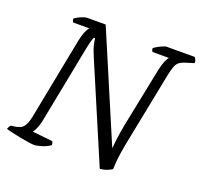

<svg xmlns="http://www.w3.org/2000/svg" viewBox="-130 -843 1032 982"><g transform="rotate(20 385.5 -352.0)"><path d="M149 0Q141 0 120 -3Q99 -6 73.5 -11Q48 -16 26 -21Q4 -26 -8 -30Q-6 -35 -2.5 -42Q1 -49 5 -52L33 -56Q48 -59 59.5 -65.5Q71 -72 80.5 -90.5Q90 -109 97 -149L181 -580Q188 -613 197 -632.5Q206 -652 213 -657H124Q123 -660 120.5 -665Q118 -670 118 -676Q125 -682 137.5 -688.5Q150 -695 163 -699.5Q176 -704 182 -704H284L532 -121Q534 -141 536 -160Q538 -179 541.5 -201Q545 -223 550 -251L616 -577Q623 -609 631.5 -629Q640 -649 647 -654H557Q555 -656 553 -661Q551 -666 551 -673Q557 -678 570 -685.5Q583 -693 596.5 -698.5Q610 -704 614 -704H769Q772 -700 776 -692Q780 -684 779 -674L733 -660Q714 -654 702.5 -645.5Q691 -637 684 -619.5Q677 -602 670 -568L590 -165Q580 -114 576.5 -79Q573 -44 573 -22Q563 -16 551.5 -11Q540 -6 529 -3.5Q518 -1 508 0L284 -526Q268 -563 263 -585.5Q258 -608 257 -620H250Q248 -615 245.5 -608.5Q243 -602 240.5 -591.5Q238 -581 233 -559L148 -124Q142 -101 134.5 -84.5Q127 -68 121 -62L231 -50Q233 -48 235 -41.5Q237 -35 236 -30Q217 -16 190.5 -8Q164 0 149 0Z"/></g></svg>

Font: Texturina Medium 12pt ExtraLight
Style: Italic
Weight: 250
Italic angle: -11°
Version: Version 1.002